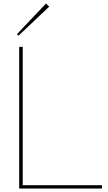

<svg xmlns="http://www.w3.org/2000/svg" viewBox="-20 -1078 618 1098"><path d="M563 -19V0H89.8V-810.1H109.9V-22L106.9 -19ZM243.2 -1058.1 261.2 -1040 85.9 -874 77.1 -882.8Z"/></svg>

Font: Sinkin Sans 100 Thin
Style: Regular
Weight: 100
Designer: Keith Bates
Foundry: K-Type
Version: Sinkin Sans (version 1.0)  by Keith Bates   •   © 2014   www